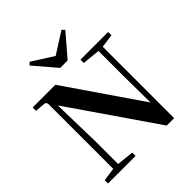

<svg xmlns="http://www.w3.org/2000/svg" viewBox="-256 -1151 1328 1328"><g transform="rotate(-45 407.5 -487.5)"><path d="M250.4 -978.7 231.5 -960.8 369.9 -799.2H442.6L581.1 -960.8L562.6 -979.4L369.6 -856.7H442.9ZM38.2 0H308.2V-32.6L171.3 -47.3H143.5L38.2 -32.6ZM135.4 0H183.1V-260.5L172.6 -713.4H135.4ZM509.4 -707.9 648.1 -694.2H674.8L779.8 -707.9V-740.5H509.4ZM608.8 3.6H681.4V-740.5H639.8V-449.6L643 -152.8L662.2 -159.6L263.8 -740.5H41.5V-707.9L125.1 -700.4L159 -649.2L161.7 -646.1Z"/></g></svg>

Font: Source Han Serif CN VF
Style: Regular
Weight: 250
Designer: Ryoko NISHIZUKA 西塚涼子 (kana & ideographs); Frank Grießhammer (Latin, Greek & Cyrillic); Wenlong ZHANG 张文龙 (bopomofo); San
Foundry: Adobe
Version: Version 2.002;hotconv 1.1.0;makeotfexe 2.6.0